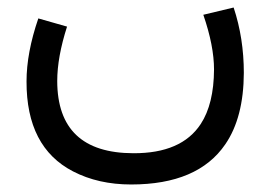

<svg xmlns="http://www.w3.org/2000/svg" viewBox="-20 -300 726 516"><path d="M607.9 -279.8Q635.3 -197.3 635.3 -104Q634.8 16.1 585.4 87.9Q511.7 195.8 332.5 195.8Q244.1 195.8 176.3 160.6Q50.8 95.7 51.3 -81.1Q51.3 -158.2 83 -250.5L160.2 -228.5Q133.8 -146.5 133.8 -82Q134.3 111.3 338.4 111.8Q467.8 112.3 519.5 33.2Q554.7 -20.5 555.2 -113.3Q555.2 -176.8 526.4 -260.3Z"/></svg>

Font: Nahid FD
Style: FD
Weight: 400
Foundry: DejaVu fonts team - Redesigned by Saber Rastikerdar
Version: Version 0.3.0